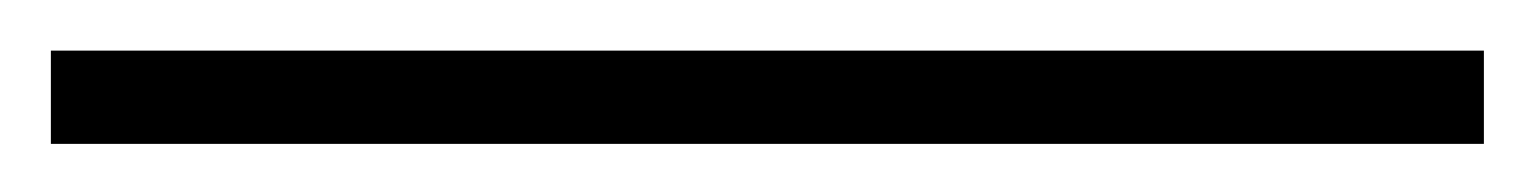

<svg xmlns="http://www.w3.org/2000/svg" viewBox="-30 64 615 77"><path d="M-9.6 121.7V84.3H565.1V121.7Z"/></svg>

Font: Ramabhadra
Style: Regular
Weight: 400
Designer: Purushoth Kumar Guthula
Foundry: Andhrapradesh Society for Knowledge Networks
Version: Version 1.0.5; ttfautohint (vUNKNOWN) -l 7 -r 28 -G 50 -x 13